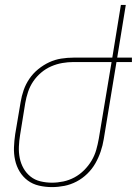

<svg xmlns="http://www.w3.org/2000/svg" viewBox="-20 -755 558 783"><path d="M192 8Q165 8 139 2Q113 -4 93 -19Q73 -34 60 -55.5Q47 -77 41.5 -102.5Q36 -128 37 -154.5Q38 -181 42 -208L64 -338Q68 -363 76.5 -387.5Q85 -412 100 -434Q115 -456 136 -473Q157 -490 180.5 -501Q204 -512 229.5 -516Q255 -520 280 -520H438L473 -735H493L458 -520H518V-502H455L403 -187Q399 -162 390.5 -137Q382 -112 369 -89Q356 -66 336 -46.5Q316 -27 292 -14.5Q268 -2 242.5 3Q217 8 192 8ZM192 -10Q215 -10 238.5 -15Q262 -20 283.5 -31.5Q305 -43 323 -61Q341 -79 353.5 -100Q366 -121 372.5 -144Q379 -167 383 -190L435 -502H280Q257 -502 234 -498Q211 -494 189 -484.5Q167 -475 148 -459Q129 -443 115.5 -423Q102 -403 94.5 -380.5Q87 -358 83 -335L62 -205Q58 -181 57 -157Q56 -133 60.5 -110.5Q65 -88 76 -68.5Q87 -49 104.5 -35Q122 -21 145 -15.5Q168 -10 192 -10Z"/></svg>

Font: Iosevka Thin
Style: Italic
Weight: 100
Italic angle: -9°
Monospace: yes
Designer: Belleve Invis
Foundry: Belleve Invis
Version: Version 32.5.0; ttfautohint (v1.8.4)